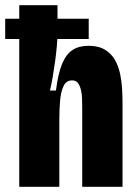

<svg xmlns="http://www.w3.org/2000/svg" viewBox="-25 -718 531 738"><path d="M-5 -646H316V-568H-5ZM49 0V-317V-698H196V-591Q196 -569 193.5 -541Q191 -513 187 -483.5Q183 -454 178 -424.5Q173 -395 167 -370H190Q198 -434 213.5 -472Q229 -510 254 -526Q279 -542 315 -542Q354 -542 379 -526.5Q404 -511 417.5 -486.5Q431 -462 437 -432.5Q443 -403 444.5 -373.5Q446 -344 446 -320V0H291V-296Q291 -317 290.5 -337Q290 -357 286 -373Q282 -389 274.5 -399Q267 -409 252 -409Q230 -409 219.5 -387.5Q209 -366 206 -331.5Q203 -297 203 -256V0Z"/></svg>

Font: Bricolage Grotesque Condensed ExtraBold
Style: Regular
Weight: 800
Width: 3
Designer: Mathieu Triay
Foundry: Atelier Triay
Version: Version 1.000;gftools[0.9.30]